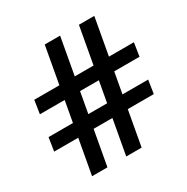

<svg xmlns="http://www.w3.org/2000/svg" viewBox="-164 -835 947 973"><g transform="rotate(-30 309.5 -349.0)"><path d="M190 0H100L226 -698H316ZM390 0H300L426 -698H516ZM40 -482H623L611 -404H28ZM8 -282H591L579 -204H-4Z"/></g></svg>

Font: Arima Thin
Style: Regular
Weight: 100
Designer: Joana Correia and Natanael Gama
Foundry: NDISCOVER
Version: Version 1.101;gftools[0.9.23]